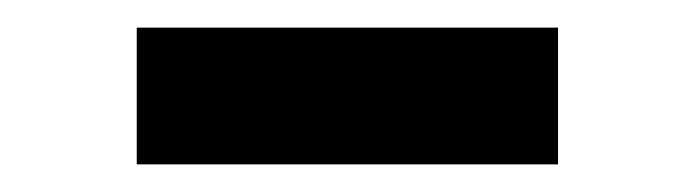

<svg xmlns="http://www.w3.org/2000/svg" viewBox="-20 -375 504 139"><path d="M384 -355V-256H79V-355Z"/></svg>

Font: XXII Aven Bold
Style: Regular
Weight: 700
Designer: Lecter Johnson
Foundry: Doubletwo Studios
Version: Version 1.001